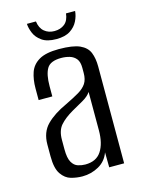

<svg xmlns="http://www.w3.org/2000/svg" viewBox="-101 -694 562 762"><g transform="rotate(-15 179.5 -313.0)"><path d="M142.6 7.3Q119.6 7.3 96.2 0.9Q72.8 -5.6 56.6 -29.1Q40.3 -52.6 40.3 -102.5V-150.8Q40.3 -201.2 70.5 -231.7Q100.6 -262.2 153.9 -286.4Q187.9 -302.8 209.7 -315.7Q231.4 -328.5 242.3 -344.9Q253.1 -361.4 253.1 -387.8V-409.1Q253.1 -433.5 243.1 -446.1Q233 -458.7 216.7 -463.7Q200.4 -468.6 182 -468.6Q137.1 -468.6 122.9 -444.3Q108.7 -420.1 108.7 -372.3V-330.3H52.5V-378Q52.5 -415 62.4 -443.5Q72.3 -472 100.3 -488.5Q128.2 -505 182 -505Q239.3 -505 267.7 -492.2Q296.1 -479.3 305.7 -455.2Q315.3 -431.2 315.3 -398.1V0H254L253.3 -61.8Q241.2 -27.6 210 -10.1Q178.9 7.3 142.6 7.3ZM165.6 -35.3Q211.1 -35.3 231.7 -67Q252.4 -98.6 252.4 -152.1V-310.1Q241.9 -294 218.8 -280.9Q195.8 -267.7 172.3 -254.6Q138.2 -234.8 119.6 -213.6Q100.9 -192.3 100.9 -154.4V-115.5Q100.9 -78.7 110.8 -61.7Q120.7 -44.6 136 -40Q151.2 -35.3 165.6 -35.3ZM183.9 -545.7Q145.8 -545.7 124.7 -560.7Q103.5 -575.6 95 -596.5Q86.5 -617.3 85.8 -634.5H122.9Q126.5 -606.5 143.4 -592.5Q160.3 -578.5 184.2 -578.5Q209.7 -578.5 226.5 -592Q243.3 -605.5 246.4 -634.5H283.8Q282.4 -614.5 272.2 -593.9Q262.1 -573.3 241 -559.5Q219.9 -545.7 183.9 -545.7Z"/></g></svg>

Font: Alumni Sans Thin
Style: Regular
Weight: 100
Designer: Robert E. Leuschke
Foundry: Robert E. Leuschke
Version: Version 1.018